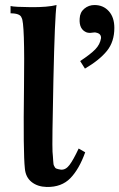

<svg xmlns="http://www.w3.org/2000/svg" viewBox="-20 -729 475 764"><path d="M319 -123Q295 -56 260 -20Q225 16 166 15Q129 14 105.5 -5Q82 -24 79 -58Q72 -120 75.5 -380.5Q79 -641 66 -658Q61 -676 22 -676V-705Q38 -701 103.5 -700.5Q169 -700 205 -709Q198 -663 192.5 -410Q187 -157 189 -125Q190 -118 190.5 -107Q191 -96 191.5 -91.5Q192 -87 192.5 -80Q193 -73 194.5 -70.5Q196 -68 198 -64Q200 -60 203.5 -58.5Q207 -57 211.5 -56Q216 -55 222 -54Q241 -52 256.5 -72.5Q272 -93 293 -138ZM435 -618Q435 -563 405.5 -526.5Q376 -490 318 -456L299 -486Q340 -513 359 -532.5Q378 -552 382 -577Q383 -595 363 -599Q358 -601 346.5 -599Q335 -597 325 -600Q294 -612 297 -655Q298 -680 315.5 -694.5Q333 -709 356 -709Q391 -709 413 -684.5Q435 -660 435 -618Z"/></svg>

Font: GFS Artemisia
Style: Bold
Weight: 700
Designer: Designed by Takis Katsoulidis.
Foundry: Designed by Takis Katsoulidis.
Version: Version 1.0